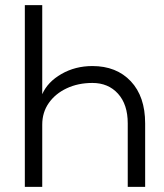

<svg xmlns="http://www.w3.org/2000/svg" viewBox="-20 -730 640 750"><path d="M145 -710V-362Q166 -410 220 -441Q274 -472 341 -472Q435 -472 491 -412.5Q547 -353 547 -248V0H479V-248Q479 -322 441 -364Q403 -406 341 -406Q285 -406 240.5 -385Q196 -364 170.5 -327.5Q145 -291 145 -243V0H77V-710Z"/></svg>

Font: Geist Mono Light
Style: Regular
Weight: 300
Monospace: yes
Designer: Basement.studio, Andrés Briganti, Mateo Zaragoza
Foundry: Basement.studio, Vercel, Andrés Briganti, Guido Ferreyra, Mateo Zaragoza
Version: Version 1.500; ttfautohint (v1.8.4.7-5d5b)